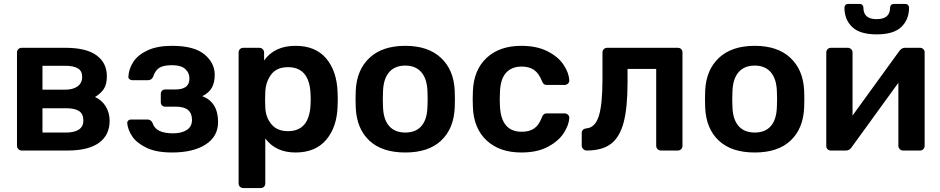

<svg xmlns="http://www.w3.org/2000/svg" viewBox="-20 -762 4761 972"><path d="M90 0Q80 0 73 -7Q66 -14 66 -24V-496Q66 -507 73 -513.5Q80 -520 90 -520H312Q416 -520 468.5 -482Q521 -444 521 -376Q521 -336 506 -312.5Q491 -289 461 -271Q496 -255 515.5 -223Q535 -191 535 -151Q535 -78 481 -39Q427 0 323 0ZM310 -308Q350 -308 373 -325Q396 -342 396 -373Q396 -403 374 -416Q352 -429 310 -429H195V-308ZM315 -91Q356 -91 379 -106Q402 -121 402 -152Q402 -185 380.5 -199.5Q359 -214 315 -214H195V-91Z M851 10Q771 10 721.5 -14Q672 -38 649.5 -71.5Q627 -105 624 -139V-140Q624 -147 629.5 -152Q635 -157 643 -157H726Q744 -157 752 -140Q761 -112 787 -99.5Q813 -87 856 -87Q899 -87 925.5 -104Q952 -121 952 -155Q952 -222 871 -222H816Q806 -222 800 -228.5Q794 -235 794 -244V-287Q794 -296 800 -302.5Q806 -309 816 -309H867Q903 -309 921 -322.5Q939 -336 939 -365Q939 -394 917.5 -413Q896 -432 851 -432Q806 -432 785.5 -418Q765 -404 755 -373Q747 -356 729 -356H649Q641 -356 635 -361.5Q629 -367 630 -374Q632 -414 655.5 -449.5Q679 -485 728 -507.5Q777 -530 851 -530Q962 -530 1014.5 -487Q1067 -444 1067 -383Q1067 -344 1052.5 -318Q1038 -292 1004 -275Q1084 -245 1084 -144Q1084 -71 1021 -30.5Q958 10 851 10Z M1212 190Q1202 190 1195 183.5Q1188 177 1188 166V-496Q1188 -507 1195 -513.5Q1202 -520 1212 -520H1292Q1303 -520 1310 -513Q1317 -506 1317 -496V-456Q1370 -530 1476 -530Q1577 -530 1631 -466.5Q1685 -403 1689 -296Q1690 -284 1690 -260Q1690 -236 1689 -224Q1686 -119 1631.5 -54.5Q1577 10 1476 10Q1376 10 1323 -61V166Q1323 177 1316.5 183.5Q1310 190 1299 190ZM1438 -98Q1545 -98 1552 -230Q1553 -240 1553 -260Q1553 -280 1552 -290Q1545 -422 1438 -422Q1381 -422 1353 -385Q1325 -348 1323 -295Q1322 -283 1322 -257Q1322 -231 1323 -218Q1325 -168 1354 -133Q1383 -98 1438 -98Z M2032 10Q1914 10 1850 -50Q1786 -110 1781 -216L1780 -260L1781 -304Q1786 -409 1851 -469.5Q1916 -530 2032 -530Q2147 -530 2212 -469.5Q2277 -409 2282 -304Q2283 -292 2283 -260Q2283 -228 2282 -216Q2277 -110 2213 -50Q2149 10 2032 10ZM2032 -91Q2085 -91 2113.5 -124Q2142 -157 2144 -221Q2145 -231 2145 -260Q2145 -289 2144 -299Q2142 -363 2113 -396.5Q2084 -430 2032 -430Q1979 -430 1950 -396.5Q1921 -363 1919 -299L1918 -260L1919 -221Q1921 -157 1950 -124Q1979 -91 2032 -91Z M2619 10Q2509 10 2443.5 -51Q2378 -112 2374 -220L2373 -260L2374 -300Q2378 -408 2443.5 -469Q2509 -530 2619 -530Q2698 -530 2752.5 -502Q2807 -474 2833.5 -433.5Q2860 -393 2862 -356Q2862 -355 2862 -354Q2862 -345 2855 -338.5Q2848 -332 2838 -332H2749Q2738 -332 2733 -336.5Q2728 -341 2723 -353Q2708 -391 2683.5 -408Q2659 -425 2621 -425Q2570 -425 2541.5 -393Q2513 -361 2511 -295L2510 -258L2511 -225Q2517 -95 2621 -95Q2660 -95 2684 -111.5Q2708 -128 2723 -167Q2727 -178 2732.5 -183Q2738 -188 2749 -188H2838Q2848 -188 2855 -181.5Q2862 -175 2862 -166Q2862 -165 2862 -164Q2860 -129 2834 -88.5Q2808 -48 2754 -19Q2700 10 2619 10Z M2950 0Q2940 0 2932.5 -7.5Q2925 -15 2925 -25V-89Q2925 -99 2931.5 -105Q2938 -111 2948 -112Q2992 -115 3011 -173Q3030 -231 3030 -361V-496Q3030 -507 3037 -513.5Q3044 -520 3054 -520H3411Q3422 -520 3428.5 -513.5Q3435 -507 3435 -496V-24Q3435 -14 3428.5 -7Q3422 0 3411 0H3326Q3316 0 3309 -7Q3302 -14 3302 -24V-413H3157V-346Q3157 -216 3137 -141.5Q3117 -67 3072.5 -33.5Q3028 0 2950 0Z M3801 10Q3683 10 3619 -50Q3555 -110 3550 -216L3549 -260L3550 -304Q3555 -409 3620 -469.5Q3685 -530 3801 -530Q3916 -530 3981 -469.5Q4046 -409 4051 -304Q4052 -292 4052 -260Q4052 -228 4051 -216Q4046 -110 3982 -50Q3918 10 3801 10ZM3801 -91Q3854 -91 3882.5 -124Q3911 -157 3913 -221Q3914 -231 3914 -260Q3914 -289 3913 -299Q3911 -363 3882 -396.5Q3853 -430 3801 -430Q3748 -430 3719 -396.5Q3690 -363 3688 -299L3687 -260L3688 -221Q3690 -157 3719 -124Q3748 -91 3801 -91Z M4638 -520Q4647 -520 4654 -513.5Q4661 -507 4661 -498V-24Q4661 -14 4654.5 -7Q4648 0 4637 0H4552Q4542 0 4535 -7Q4528 -14 4528 -24V-343L4291 -16Q4280 0 4263 0H4186Q4176 0 4169.5 -6.5Q4163 -13 4163 -23V-496Q4163 -507 4170 -513.5Q4177 -520 4187 -520H4272Q4282 -520 4289 -513Q4296 -506 4296 -496V-177L4533 -504Q4545 -520 4561 -520ZM4418 -588Q4333 -588 4294 -625.5Q4255 -663 4255 -723Q4255 -731 4260 -736.5Q4265 -742 4274 -742H4332Q4341 -742 4346 -736.5Q4351 -731 4351 -723Q4351 -665 4418 -665Q4486 -665 4486 -723Q4486 -731 4491 -736.5Q4496 -742 4505 -742H4563Q4572 -742 4577 -736.5Q4582 -731 4582 -723Q4582 -663 4543 -625.5Q4504 -588 4418 -588Z"/></svg>

Font: Rubik AZ
Style: Regular
Weight: 500
Designer: Hubert and Fischer
Foundry: Hubert & Fischer
Version: Version 2.000